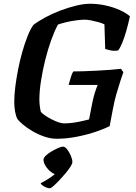

<svg xmlns="http://www.w3.org/2000/svg" viewBox="-20 -740 724 1024"><path d="M283 0Q249 0 215 -12Q181 -24 151.5 -41.5Q122 -59 101.5 -76.5Q81 -94 73 -105Q65 -120 60.5 -144.5Q56 -169 56 -198Q56 -232 61.5 -276.5Q67 -321 76.5 -369.5Q86 -418 99 -463.5Q112 -509 127 -547Q142 -585 158 -607Q184 -627 222 -647.5Q260 -668 302.5 -684Q345 -700 386 -710Q427 -720 460 -720Q502 -720 543 -711Q584 -702 618.5 -686.5Q653 -671 673 -653Q664 -612 653.5 -575Q643 -538 631.5 -510.5Q620 -483 610 -471Q589 -467 569 -471.5Q549 -476 541 -479L537 -610Q526 -616 506.5 -621.5Q487 -627 467 -631Q447 -635 433 -635Q413 -635 386.5 -631.5Q360 -628 334.5 -622Q309 -616 289 -609Q271 -576 253 -526Q235 -476 221 -419.5Q207 -363 198.5 -308Q190 -253 190 -209Q190 -191 192.5 -172.5Q195 -154 198 -143Q205 -135 220 -124.5Q235 -114 253.5 -104.5Q272 -95 290 -88.5Q308 -82 321 -82Q346 -82 370.5 -85.5Q395 -89 417 -94Q439 -99 455 -103L474 -200Q480 -227 487 -249Q494 -271 501 -287H346Q352 -309 358 -329Q364 -349 371 -359Q391 -359 424 -360Q457 -361 495 -363Q533 -365 567.5 -367.5Q602 -370 625 -373L638 -355Q632 -338 622 -308Q612 -278 601 -239.5Q590 -201 582 -158L565 -68Q542 -55 496 -39Q450 -23 393.5 -11.5Q337 0 283 0ZM247 264Q233 264 216.5 255Q200 246 197 237Q215 228 232 217.5Q249 207 264 195.5Q279 184 288 172L282 190Q269 190 252.5 177.5Q236 165 224 146.5Q212 128 212 112Q212 102 224.5 90Q237 78 255 67.5Q273 57 290 49.5Q307 42 316 42Q327 42 338.5 57Q350 72 358 91Q366 110 366 124Q366 133 355.5 149.5Q345 166 328.5 185.5Q312 205 295 223Q278 241 264.5 252.5Q251 264 247 264Z"/></svg>

Font: Texturina 12pt
Style: Bold Italic
Weight: 700
Italic angle: -11°
Designer: Guillermo Torres Carreño
Foundry: Omnibus-Type
Version: Version 1.002